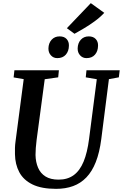

<svg xmlns="http://www.w3.org/2000/svg" viewBox="-20 -1189 780 1219"><path d="M671.5 -686.5 623 -306Q612 -220.5 588.2 -160.2Q564.5 -100 528.2 -62.5Q492 -25 444 -7.5Q396 10 336 10Q243.5 10 186.2 -18Q129 -46 102.5 -95.8Q76 -145.5 75 -210Q74.5 -229 75 -249.2Q75.5 -269.5 78.5 -290.5L130.5 -686.5L66.5 -697.5L71.5 -743H354L349.5 -698L264 -686L212.5 -301Q209 -273 207.2 -248.8Q205.5 -224.5 205.5 -205Q206.5 -159.5 221.8 -124Q237 -88.5 269 -68.5Q301 -48.5 352 -48.5Q409 -48.5 448 -77Q487 -105.5 510.8 -163Q534.5 -220.5 545.5 -307L594.5 -686L524.5 -698L529 -743H740L734.5 -698ZM343.5 -820Q319 -820 303 -837.8Q287 -855.5 287.5 -882Q288.5 -916 308 -937Q327.5 -958 358.5 -958Q388 -958 403.2 -941Q418.5 -924 417.5 -898.5Q417 -864 397.8 -842Q378.5 -820 343.5 -820ZM529 -820Q504.5 -820 488.5 -837.8Q472.5 -855.5 473 -882Q474 -916 493.2 -937Q512.5 -958 543.5 -958Q572.5 -958 588 -941Q603.5 -924 602.5 -898.5Q602 -864 583 -842Q564 -820 529 -820ZM453 -974.5 404.5 -1010 556.5 -1169 642 -1107.5Q615.5 -1079 581.2 -1054Q547 -1029 513 -1009Q479 -989 453 -974.5Z"/></svg>

Font: Merriweather 28pt SemiBold
Style: Italic
Weight: 600
Italic angle: -7.8°
Version: Version 2.101